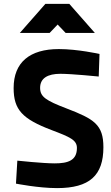

<svg xmlns="http://www.w3.org/2000/svg" viewBox="-20 -954 570 986"><path d="M491 -677C491 -677 379 -702 282 -702C133 -702 50 -634 50 -502C50 -390 95 -343 245 -286C340 -250 375 -235 375 -194C375 -131 331 -115 261 -115C200 -115 69 -129 69 -129L62 -11C62 -11 177 12 273 12C440 12 511 -53 511 -198C511 -314 463 -343 322 -397C215 -438 186 -457 186 -503C186 -553 226 -575 290 -575C348 -575 487 -561 487 -561ZM82 -785H235L276 -828L317 -785H467L336 -934H213Z"/></svg>

Font: TitilliumMaps29L
Style: 999 wt
Weight: 900
Designer: Campivisivi
Foundry: Accademia di Belle Arti di Urbino and students of MA course of Visual design